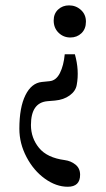

<svg xmlns="http://www.w3.org/2000/svg" viewBox="-20 -465 398 721"><path d="M244.1 -324.2Q218.3 -324.2 200 -342Q181.6 -359.9 181.6 -388.2Q181.6 -413.6 198.2 -429.2Q214.8 -444.8 239.3 -444.8Q265.1 -444.8 283.9 -427.7Q302.7 -410.6 302.7 -383.8Q302.7 -356.4 285.9 -340.3Q269 -324.2 244.1 -324.2ZM234.4 236.3Q190.9 236.3 148.7 206.1Q106.4 175.8 79.6 124.8Q52.7 73.7 52.7 18.6Q52.7 -61.5 75.4 -107.4Q98.1 -153.3 137.2 -157.2L166.5 -160.2Q190.9 -162.6 205.1 -190.9Q219.2 -219.2 223.1 -261.2H261.2Q278.3 -200.7 268.1 -146Q264.2 -123 241.7 -106.7Q219.2 -90.3 186.5 -87.4L158.2 -85Q96.2 -79.6 96.2 4.4Q96.2 53.2 126.5 90.3Q156.7 127.4 223.1 136.2Q246.1 139.2 263.4 153.1Q280.8 167 280.8 191.4Q280.8 236.3 234.4 236.3Z"/></svg>

Font: Elstob 18pt
Style: Regular
Weight: 400
Designer: Peter S. Baker
Version: Version 1.015